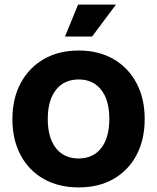

<svg xmlns="http://www.w3.org/2000/svg" viewBox="-20 -806 684 836"><path d="M323 10Q235 10 170 -27Q105 -64 69.5 -131Q34 -198 34 -287Q34 -377 70 -444Q106 -511 170.5 -548.5Q235 -586 323 -586Q410 -586 474.5 -548.5Q539 -511 574.5 -444Q610 -377 610 -288Q610 -198 574.5 -131Q539 -64 474.5 -27Q410 10 323 10ZM322 -116Q385 -116 420.5 -161Q456 -206 456 -288Q456 -370 420.5 -415Q385 -460 323 -460Q259 -460 223.5 -414.5Q188 -369 188 -288Q188 -206 223.5 -161Q259 -116 322 -116ZM263 -647 320 -786H485L381 -647Z"/></svg>

Font: BDO Grotesk
Style: Bold
Weight: 700
Designer: Deni Anggara
Foundry: Lokal Container
Version: Version 2.000